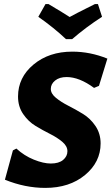

<svg xmlns="http://www.w3.org/2000/svg" viewBox="-20 -907 544 937"><path d="M458 -887 478 -825Q399 -774 332 -716H302Q244 -771 167 -825L202 -887H217Q294 -841 320 -824Q338 -834 358.5 -844.5Q379 -855 404 -867.5Q429 -880 443 -887ZM333 -655Q420 -655 504 -621L463 -488L439 -478Q367 -531 305 -531Q270 -531 249 -514Q228 -497 228 -473Q228 -450 253 -429.5Q278 -409 313.5 -391Q349 -373 385 -351Q421 -329 446 -292Q471 -255 471 -207Q471 -116 395 -53Q319 10 201 10Q102 10 4 -30L43 -173L60 -182Q98 -147 145 -128Q192 -109 228 -109Q267 -109 288 -126.5Q309 -144 309 -169Q309 -194 284 -215Q259 -236 224 -253.5Q189 -271 153.5 -292.5Q118 -314 93 -350.5Q68 -387 68 -436Q68 -529 143.5 -592Q219 -655 333 -655Z"/></svg>

Font: Alegreya Sans ExtraBold
Style: Italic
Weight: 800
Italic angle: -7°
Designer: Juan Pablo del Peral
Foundry: Huerta Tipografica
Version: Version 2.007